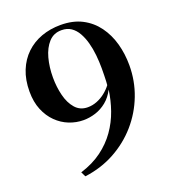

<svg xmlns="http://www.w3.org/2000/svg" viewBox="-140 -858 891 991"><g transform="rotate(-20 305.0 -363.0)"><path d="M305 -752.5Q373 -752.5 422.5 -726.8Q472 -701 504.5 -656.5Q537 -612 552.8 -555.2Q568.5 -498.5 568.5 -436Q568.5 -350 538.5 -271.8Q508.5 -193.5 453.8 -130.8Q399 -68 324 -27Q249 14 159 25.5L146 -1Q214 -22 263.5 -58.5Q313 -95 346.2 -142.2Q379.5 -189.5 398.5 -243.8Q417.5 -298 425 -354Q406 -317 377.8 -294Q349.5 -271 316.5 -260.5Q283.5 -250 250 -250Q210 -250 172 -265Q134 -280 103.8 -309.8Q73.5 -339.5 55.5 -383Q37.5 -426.5 37.5 -483.5Q37.5 -548 57.8 -598Q78 -648 114.2 -682.5Q150.5 -717 199.2 -734.8Q248 -752.5 305 -752.5ZM293.5 -305Q319.5 -305 344.2 -314.8Q369 -324.5 390.2 -341.5Q411.5 -358.5 426 -378Q427 -385.5 427.5 -398.5Q428 -411.5 428.5 -429.5Q429 -447.5 429 -469.5Q429 -506 425.2 -542.8Q421.5 -579.5 412.5 -612.2Q403.5 -645 389 -670.5Q374.5 -696 352.8 -710.8Q331 -725.5 301 -725.5Q258 -726 230.2 -695.8Q202.5 -665.5 189.2 -616.5Q176 -567.5 176 -510.5Q176 -458.5 187.8 -411.5Q199.5 -364.5 225.5 -334.8Q251.5 -305 293.5 -305Z"/></g></svg>

Font: Merriweather 144pt SemiBold
Style: Regular
Weight: 600
Version: Version 2.100